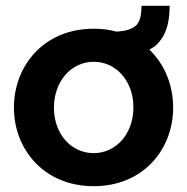

<svg xmlns="http://www.w3.org/2000/svg" viewBox="-20 -632 646 662"><path d="M495 -461C506 -467 516 -473 523 -481C560 -520 564 -568 565 -612H468C467 -586 466 -564 451 -546C437 -532 416 -525 381 -523C357 -530 331 -533 303 -533C133 -533 28 -407 28 -261C28 -117 132 10 303 10C474 10 577 -117 577 -261C577 -338 548 -410 495 -461ZM303 -104C226 -104 166 -169 166 -261C166 -352 226 -419 303 -419C380 -419 440 -353 440 -262C440 -170 380 -104 303 -104Z"/></svg>

Font: FIGSv2-sans-serif
Style: Bold
Weight: 700
Designer: Matt McInerney, Pablo Impallari, Rodrigo Fuenzalida,Mirko Velimirovic
Foundry: Matt McInerney, Pablo Impallari, Rodrigo Fuenzalida
Version: Version 4.021;hotconv 1.0.109;makeotfexe 2.5.65596